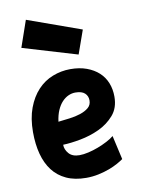

<svg xmlns="http://www.w3.org/2000/svg" viewBox="-87 -836 682 907"><g transform="rotate(-10 253.5 -382.5)"><path d="M435 -48Q424 -40 406 -30Q388 -20 364 -11Q340 -2 311.5 4Q283 10 253 10Q198 10 158 -8.5Q118 -27 92.5 -60.5Q67 -94 54.5 -141Q42 -188 42 -246Q42 -312 60.5 -361.5Q79 -411 110 -444Q141 -477 182 -493Q223 -509 267 -509Q311 -509 345 -496.5Q379 -484 402.5 -462.5Q426 -441 438 -411Q450 -381 450 -345Q450 -291 420 -256.5Q390 -222 347 -202Q304 -182 256 -173Q208 -164 172 -163Q172 -140 189 -120.5Q206 -101 240 -101Q259 -101 283 -106.5Q307 -112 330.5 -121Q354 -130 375 -141Q396 -152 409 -163ZM271 -396Q254 -396 237.5 -388.5Q221 -381 207 -366Q193 -351 183 -328Q173 -305 169 -274Q195 -277 223.5 -280.5Q252 -284 276 -292Q300 -300 315.5 -313Q331 -326 331 -348Q331 -369 316.5 -382.5Q302 -396 271 -396ZM358 -683 318 -570 57 -648 101 -775Z"/></g></svg>

Font: Panefresco 999wt
Style: Regular
Weight: 900
Version: Version 1.001